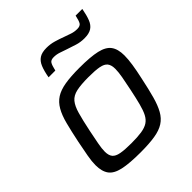

<svg xmlns="http://www.w3.org/2000/svg" viewBox="-201 -846 979 979"><g transform="rotate(-45 288.5 -356.0)"><path d="M246.7 8Q166.7 8 120.9 -2.1Q75.1 -12.2 56.3 -37.8Q37.5 -63.5 37.5 -108.7Q37.5 -135.6 44 -171.4Q50.4 -207.3 59.9 -254.5Q73.3 -319 85.1 -364.5Q96.8 -409.9 114.1 -439.9Q131.3 -469.9 157.9 -487Q184.5 -504 226.2 -511Q267.8 -518 330.1 -518Q410.2 -518 455.2 -507.7Q500.2 -497.4 519 -471.7Q537.8 -446 537.8 -400.3Q537.8 -373.4 532.4 -337.3Q527 -301.3 516.5 -254.5Q503 -190.1 490.5 -144.9Q478 -99.6 461.2 -69.6Q444.5 -39.6 418.2 -22.6Q391.9 -5.5 350.4 1.2Q309 8 246.7 8ZM246.5 -58.2Q290.7 -58.2 319.7 -62.6Q348.7 -67.1 366.6 -78.6Q384.5 -90.2 395.9 -112.1Q407.2 -134 416.3 -169.1Q425.5 -204.2 435.9 -254.5Q445.2 -298.6 450.9 -330.6Q456.5 -362.7 456.5 -384.9Q456.5 -412.5 444.9 -427Q433.4 -441.5 405.9 -446.6Q378.4 -451.8 330.3 -451.8Q275.3 -451.8 243.1 -444.7Q210.9 -437.6 193.7 -416.9Q176.5 -396.2 165.5 -357.2Q154.4 -318.3 141.1 -254.5Q132.1 -210 126 -178.1Q119.8 -146.3 119.8 -124.1Q119.8 -97 131.3 -82.8Q142.9 -68.5 170.6 -63.4Q198.4 -58.2 246.5 -58.2ZM185.2 -594.7Q192.3 -634.5 202.6 -659.3Q213 -684.2 231.7 -696.4Q250.4 -708.7 283.5 -708.7Q311 -708.7 336.5 -701.3Q362 -693.9 386.9 -684.5Q406.4 -677.6 424.4 -671.4Q442.5 -665.3 462.7 -665.3Q484 -665.3 491.4 -677.1Q498.8 -689 505.2 -719.7H553.4Q546.3 -680.9 536.4 -655.5Q526.6 -630.2 507.7 -617.9Q488.7 -605.7 455.7 -605.7Q427 -605.7 402.1 -613.6Q377.1 -621.5 352.2 -629.9Q332.8 -636.8 314.2 -642.9Q295.6 -649.1 276.5 -649.1Q255.5 -649.1 248.2 -637.2Q240.8 -625.4 233.9 -594.7Z"/></g></svg>

Font: Saira Thin
Style: Italic
Weight: 100
Italic angle: -12°
Designer: Hector Gatti with collaboration of the Omnibus-Type team
Foundry: Omnibus-Type
Version: Version 1.101